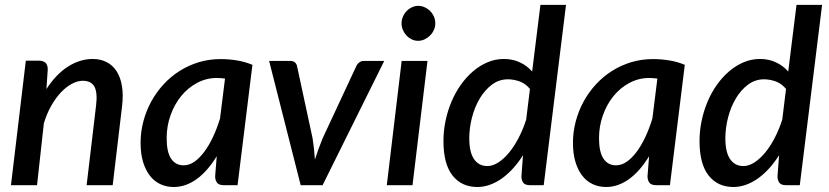

<svg xmlns="http://www.w3.org/2000/svg" viewBox="-20 -760 3402 788"><path d="M25 0 86 -511H140Q157.5 -511 166.8 -502.2Q176 -493.5 176 -475L170.5 -394.5Q210.5 -456 259.5 -487Q308.5 -518 360.5 -518Q392.5 -518 417.5 -505.2Q442.5 -492.5 458.5 -467.8Q474.5 -443 480.5 -407Q486.5 -371 481 -324.5L442.5 0H335.5L374 -324.5Q381 -379 367.8 -403.8Q354.5 -428.5 320 -428.5Q298 -428.5 274.8 -416Q251.5 -403.5 230 -380.8Q208.5 -358 190.2 -325.8Q172 -293.5 160 -254L132 0Z M955 0H898.5Q878 0 870.5 -10.5Q863 -21 863 -36.5L869.5 -119Q852 -90 832 -66.8Q812 -43.5 790 -27Q768 -10.5 743.5 -1.5Q719 7.5 693 7.5Q663.5 7.5 638.5 -4Q613.5 -15.5 595.5 -38.5Q577.5 -61.5 567.2 -95.2Q557 -129 557 -173.5Q557 -219 568.5 -262.2Q580 -305.5 601 -343.8Q622 -382 651.5 -414Q681 -446 717.5 -469Q754 -492 796.2 -504.8Q838.5 -517.5 885 -517.5Q918.5 -517.5 951.5 -512.2Q984.5 -507 1016 -494ZM734 -81.5Q756.5 -81.5 777.8 -96.2Q799 -111 818.2 -136.8Q837.5 -162.5 854 -197.5Q870.5 -232.5 883 -273.5L903.5 -437.5Q895 -438.5 886.8 -439.2Q878.5 -440 870 -440Q827 -440 789.2 -420Q751.5 -400 723.8 -366Q696 -332 680 -287.2Q664 -242.5 664 -193Q664 -136 682.2 -108.8Q700.5 -81.5 734 -81.5Z M1084.5 -510H1172Q1183.5 -510 1190.5 -503.8Q1197.5 -497.5 1199 -489L1263 -192Q1266.5 -169.5 1268.8 -148Q1271 -126.5 1272.5 -105Q1279 -126 1286.8 -147.5Q1294.5 -169 1304 -192L1442.5 -489Q1446.5 -498 1454.8 -504Q1463 -510 1473 -510H1557L1304 0H1214Z M1734.5 -510 1673 0H1567.5L1628.5 -510ZM1766.5 -664Q1766.5 -649.5 1760.5 -636.5Q1754.5 -623.5 1744.5 -613.8Q1734.5 -604 1722 -598.2Q1709.5 -592.5 1696 -592.5Q1682.5 -592.5 1670.2 -598.2Q1658 -604 1648.8 -613.8Q1639.5 -623.5 1633.8 -636.5Q1628 -649.5 1628 -664Q1628 -678.5 1633.8 -691.8Q1639.5 -705 1649 -714.8Q1658.5 -724.5 1671 -730.2Q1683.5 -736 1696.5 -736Q1710 -736 1722.8 -730.2Q1735.5 -724.5 1745.2 -714.8Q1755 -705 1760.8 -692Q1766.5 -679 1766.5 -664Z M2155 0Q2134.5 0 2127.2 -10.5Q2120 -21 2120 -36.5L2126.5 -123Q2107.5 -93 2085.8 -69Q2064 -45 2040.2 -28Q2016.5 -11 1991 -1.8Q1965.5 7.5 1939 7.5Q1874.5 7.5 1837.2 -39.8Q1800 -87 1800 -181Q1800 -223.5 1808.8 -265Q1817.5 -306.5 1833.5 -344Q1849.5 -381.5 1872.2 -413.2Q1895 -445 1922.5 -468.2Q1950 -491.5 1981.8 -504.8Q2013.5 -518 2048 -518Q2084 -518 2113.5 -504.2Q2143 -490.5 2164 -466.5L2198 -740H2303L2211.5 0ZM1980 -78.5Q2002 -78.5 2024.8 -93Q2047.5 -107.5 2068.8 -133Q2090 -158.5 2108.2 -193.5Q2126.5 -228.5 2139.5 -269L2155 -395Q2137 -417 2112.8 -425.8Q2088.5 -434.5 2064.5 -434.5Q2028.5 -434.5 1999.2 -412.8Q1970 -391 1949.2 -356.2Q1928.5 -321.5 1917.2 -278.2Q1906 -235 1906 -192Q1906 -135.5 1925.5 -107Q1945 -78.5 1980 -78.5Z M2729.5 0H2673Q2652.5 0 2645 -10.5Q2637.5 -21 2637.5 -36.5L2644 -119Q2626.5 -90 2606.5 -66.8Q2586.5 -43.5 2564.5 -27Q2542.5 -10.5 2518 -1.5Q2493.5 7.5 2467.5 7.5Q2438 7.5 2413 -4Q2388 -15.5 2370 -38.5Q2352 -61.5 2341.8 -95.2Q2331.5 -129 2331.5 -173.5Q2331.5 -219 2343 -262.2Q2354.5 -305.5 2375.5 -343.8Q2396.5 -382 2426 -414Q2455.5 -446 2492 -469Q2528.5 -492 2570.8 -504.8Q2613 -517.5 2659.5 -517.5Q2693 -517.5 2726 -512.2Q2759 -507 2790.5 -494ZM2508.5 -81.5Q2531 -81.5 2552.2 -96.2Q2573.5 -111 2592.8 -136.8Q2612 -162.5 2628.5 -197.5Q2645 -232.5 2657.5 -273.5L2678 -437.5Q2669.5 -438.5 2661.2 -439.2Q2653 -440 2644.5 -440Q2601.5 -440 2563.8 -420Q2526 -400 2498.2 -366Q2470.5 -332 2454.5 -287.2Q2438.5 -242.5 2438.5 -193Q2438.5 -136 2456.8 -108.8Q2475 -81.5 2508.5 -81.5Z M3206 0Q3185.5 0 3178.2 -10.5Q3171 -21 3171 -36.5L3177.5 -123Q3158.5 -93 3136.8 -69Q3115 -45 3091.2 -28Q3067.5 -11 3042 -1.8Q3016.5 7.5 2990 7.5Q2925.5 7.5 2888.2 -39.8Q2851 -87 2851 -181Q2851 -223.5 2859.8 -265Q2868.5 -306.5 2884.5 -344Q2900.5 -381.5 2923.2 -413.2Q2946 -445 2973.5 -468.2Q3001 -491.5 3032.8 -504.8Q3064.5 -518 3099 -518Q3135 -518 3164.5 -504.2Q3194 -490.5 3215 -466.5L3249 -740H3354L3262.5 0ZM3031 -78.5Q3053 -78.5 3075.8 -93Q3098.5 -107.5 3119.8 -133Q3141 -158.5 3159.2 -193.5Q3177.5 -228.5 3190.5 -269L3206 -395Q3188 -417 3163.8 -425.8Q3139.5 -434.5 3115.5 -434.5Q3079.5 -434.5 3050.2 -412.8Q3021 -391 3000.2 -356.2Q2979.5 -321.5 2968.2 -278.2Q2957 -235 2957 -192Q2957 -135.5 2976.5 -107Q2996 -78.5 3031 -78.5Z"/></svg>

Font: Lato Semibold
Style: Italic
Weight: 600
Italic angle: -7°
Designer: Lukasz Dziedzic
Foundry: tyPoland Lukasz Dziedzic
Version: Version 2.006; 2014-01-15